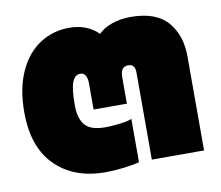

<svg xmlns="http://www.w3.org/2000/svg" viewBox="-63 -569 760 659"><g transform="rotate(-10 317.5 -240.0)"><path d="M15 -236Q15 -318 41.5 -376.5Q68 -435 114 -465Q160 -495 217 -495Q279 -495 318 -456Q336 -474 365.5 -484.5Q395 -495 431 -495Q519 -495 559.5 -448.5Q600 -402 600 -327V0H418V-304Q418 -333 394 -333Q367 -333 367 -296V-204H251V-296Q251 -313 245 -323Q239 -333 227 -333Q208 -333 199 -309.5Q190 -286 190 -231Q190 -183 210 -160Q230 -137 281 -137Q302 -137 331 -140.5Q360 -144 373 -150V1Q351 7 317 11Q283 15 254 15Q145 15 80 -49.5Q15 -114 15 -236Z"/></g></svg>

Font: Prompt Black
Style: Regular
Weight: 900
Designer: Katatrad Team
Foundry: CadsonDemak
Version: Version 1.000